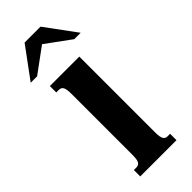

<svg xmlns="http://www.w3.org/2000/svg" viewBox="-237 -747 779 779"><g transform="rotate(-45 152.5 -358.0)"><path d="M48.3 -518.6H217.3V-85Q217.3 -69.8 218.8 -60.5Q220.2 -51.3 223.6 -45.9Q227.1 -40.5 231.7 -38.6Q236.3 -36.6 243.2 -36.6H256.3V0H48.3V-36.6H62Q68.4 -36.6 73.2 -38.6Q78.1 -40.5 81.5 -45.9Q85 -51.3 86.4 -60.5Q87.9 -69.8 87.9 -85V-433.6Q87.9 -448.7 86.4 -458Q85 -467.3 81.5 -472.7Q78.1 -478 73.2 -480Q68.4 -481.9 62 -481.9H48.3ZM100.6 -715.8H191.9L289.6 -583H252.9L146 -661.1L39.6 -583H2.9Z"/></g></svg>

Font: Arian AMU Serif
Style: Bold
Weight: 700
Designer: Ruben Hakobyan (Tarumian)
Foundry: Ruben Hakobyan (Tarumian)
Version: Version 1.002